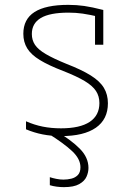

<svg xmlns="http://www.w3.org/2000/svg" viewBox="-20 -550 540 790"><path d="M231 10Q191 10 155.5 3Q120 -4 87 -18V-51Q121 -36 156 -29Q191 -22 231 -22Q309 -22 349 -48.5Q389 -75 389 -126Q389 -154 375 -175.5Q361 -197 328.5 -216.5Q296 -236 240 -258Q180 -281 144 -303Q108 -325 92 -351Q76 -377 76 -411Q76 -471 122 -500.5Q168 -530 261 -530Q295 -530 326.5 -525.5Q358 -521 405 -509V-366H371V-507L391 -480Q348 -490 320 -494Q292 -498 262 -498Q185 -498 148 -476Q111 -454 111 -410Q111 -385 124 -365.5Q137 -346 168.5 -327.5Q200 -309 254 -287Q316 -263 353.5 -239.5Q391 -216 407.5 -188.5Q424 -161 424 -125Q424 -59 374.5 -24.5Q325 10 231 10ZM243 220Q228 220 213 218Q198 216 185 212V179Q197 183 212 186Q227 189 241 189Q258 189 274 185Q290 181 300.5 170Q311 159 311 138Q311 104 277 72Q243 40 179 0L209 -12Q273 26 308.5 62Q344 98 344 141Q344 159 336 177Q328 195 306 207.5Q284 220 243 220Z"/></svg>

Font: M PLUS Code Latin ExtraLight
Style: Regular
Weight: 250
Designer: Coji Morishita
Foundry: UNDERFOREST DESIGN
Version: Version 1.002; ttfautohint (v1.8.3)